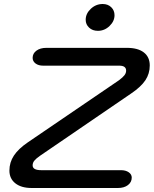

<svg xmlns="http://www.w3.org/2000/svg" viewBox="-20 -939 768 959"><path d="M27 -87Q27 -128 49.5 -162Q72 -196 119 -228L574 -538Q593 -552 601.5 -563Q610 -574 610 -586Q610 -611 576 -611H196Q172 -611 157.5 -622Q143 -633 143 -650Q143 -672 162 -686Q181 -700 212 -700H614Q669 -700 698.5 -677Q728 -654 728 -612Q728 -571 706 -538Q684 -505 635 -472L180 -161Q160 -147 151.5 -136.5Q143 -126 143 -113Q143 -89 186 -89H584Q608 -89 623 -78.5Q638 -68 638 -52Q638 -29 619 -14.5Q600 0 569 0H138Q86 0 56.5 -23.5Q27 -47 27 -87ZM408 -840Q408 -871 433.5 -895Q459 -919 493 -919Q519 -919 535.5 -903Q552 -887 552 -863Q552 -833 527 -809Q502 -785 469 -785Q442 -785 425 -801Q408 -817 408 -840Z"/></svg>

Font: Kodchasan SemiBold
Style: Italic
Weight: 600
Italic angle: -10°
Version: Version 1.000; ttfautohint (v1.6)